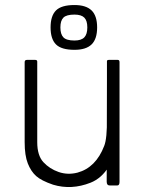

<svg xmlns="http://www.w3.org/2000/svg" viewBox="-20 -736 587 763"><path d="M455 -489V-267Q456 -233 453 -196Q428 -45 340 -10Q264 20 191 -2Q144 -18 123.5 -36.5Q103 -55 90.5 -86.5Q78 -118 78 -171V-489Q78 -498 87 -498H120Q129 -498 128 -489V-171Q128 -118 152.5 -91.5Q177 -65 213 -52.5Q249 -40 288 -50Q361 -70 394 -156Q406 -185 405 -271V-493Q405 -498 413 -498H448Q455 -498 455 -489ZM405 -418H455V-13Q455 1 446 1H416Q404 1 404 -14ZM276 -538Q224 -538 202.5 -559.5Q181 -581 181 -627Q181 -673 202.5 -694.5Q224 -716 276 -716Q322 -716 344 -694.5Q366 -673 366 -627Q366 -581 344 -559.5Q322 -538 276 -538ZM276 -575Q303 -575 315 -587.5Q327 -600 327 -627Q327 -654 315 -666Q303 -678 276 -678Q244 -678 232 -666Q220 -654 220 -627Q220 -600 232 -587.5Q244 -575 276 -575Z"/></svg>

Font: Vivano Light
Style: Regular
Weight: 300
Designer: Joe Prince, Josias Burgherr
Version: Version 2.064;September 19, 2022;FontCreator 14.0.0.2877 64-